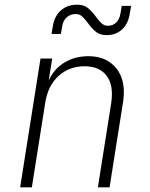

<svg xmlns="http://www.w3.org/2000/svg" viewBox="-20 -800 640 820"><path d="M509 -406Q509 -388 506 -367L448 0H398L455 -360Q458 -381 458 -398Q458 -454 427.5 -485.5Q397 -517 341 -517Q275 -517 229.5 -475Q184 -433 173 -360L116 0H66L153 -550H203L188 -456Q210 -505 254.5 -532.5Q299 -560 358 -560Q427 -560 468 -518Q509 -476 509 -406ZM355 -702Q341 -721 330 -730.5Q319 -740 304 -740Q281 -740 265.5 -726.5Q250 -713 246 -690L240 -655H200L206 -690Q213 -732 240.5 -756Q268 -780 310 -780Q337 -780 354.5 -766.5Q372 -753 390 -728Q404 -709 415 -699.5Q426 -690 441 -690Q462 -690 476 -703.5Q490 -717 494 -740L500 -775H540L534 -740Q527 -698 501 -674Q475 -650 435 -650Q408 -650 390.5 -663.5Q373 -677 355 -702Z"/></svg>

Font: JetBrains Mono Extra Light
Style: Italic
Weight: 200
Italic angle: -9°
Monospace: yes
Designer: Philipp Nurullin, Konstantin Bulenkov
Foundry: JetBrains
Version: 2.002